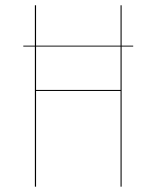

<svg xmlns="http://www.w3.org/2000/svg" viewBox="-20 -700 587 720"><path d="M479.5 -528.8V-525.4H436V0H432.1V-358.9H115.2V0H110.8V-525.4H67.4V-528.8H110.8V-680.2H115.2V-528.8H432.1V-680.2H436V-528.8ZM432.1 -362.8V-525.4H115.2V-362.8Z"/></svg>

Font: Fira Sans Compressed Four
Style: Regular
Weight: 100
Width: 1
Designer: Carrois Corporate & Edenspiekermann AG
Foundry: Carrois Corporate GbR & Edenspiekermann AG
Version: Version 4.203;PS 004.203;hotconv 1.0.88;makeotf.lib2.5.64775